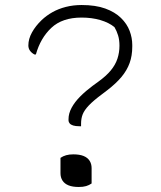

<svg xmlns="http://www.w3.org/2000/svg" viewBox="-20 -740 640 765"><path d="M345 -9Q335 -2 323 1.5Q311 5 294 5Q269 5 253 -1.5Q237 -8 229 -20.5Q221 -33 221 -50V-111Q231 -118 243.5 -121.5Q256 -125 272 -125Q297 -125 313 -118.5Q329 -112 337 -99.5Q345 -87 345 -70ZM305 -720Q361 -720 399.5 -706Q438 -692 462 -668.5Q486 -645 496.5 -617Q507 -589 507 -561V-554Q507 -518 496.5 -489Q486 -460 464.5 -434Q443 -408 408 -381L387 -365Q352 -339 334 -320Q316 -301 309.5 -284.5Q303 -268 303 -247V-237H297Q281 -237 271.5 -240Q262 -243 257.5 -248.5Q253 -254 253 -260V-265Q253 -288 265.5 -311Q278 -334 300 -356Q322 -378 349 -398L371 -414Q403 -437 421.5 -459.5Q440 -482 448 -506.5Q456 -531 456 -558Q456 -581 450.5 -599Q445 -617 436 -632Q414 -650 380 -660Q346 -670 305 -670Q228 -670 184.5 -629Q141 -588 123 -523H117Q106 -529 99.5 -538Q93 -547 93 -559Q93 -585 107.5 -611Q122 -637 146 -660Q165 -678 189 -691.5Q213 -705 242.5 -712.5Q272 -720 305 -720Z"/></svg>

Font: Recursive Casual Light
Style: Regular
Weight: 300
Version: Version 1.047